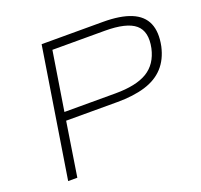

<svg xmlns="http://www.w3.org/2000/svg" viewBox="-122 -844 1031 983"><g transform="rotate(-20 393.0 -352.5)"><path d="M88 0 200 -705H534Q629 -705 687 -681Q745 -657 766 -608Q787 -559 772 -485Q757 -418 718 -375.5Q679 -333 615 -313.5Q551 -294 463 -294H184L138 0ZM191 -339H469Q582 -339 642.5 -375.5Q703 -412 721 -493Q739 -580 692.5 -619.5Q646 -659 527 -659H242Z"/></g></svg>

Font: Nunito Sans 10pt Expanded ExtraLight
Style: Italic
Weight: 250
Width: 7
Italic angle: -9°
Designer: Vernon Adams
Foundry: Vernon Adams
Version: Version 3.101;gftools[0.9.27]